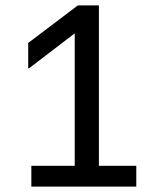

<svg xmlns="http://www.w3.org/2000/svg" viewBox="-20 -695 590 715"><path d="M96.7 0V-77.5H258.3V-570.8L88.3 -440.8H85V-535L270 -675H348.3V-77.5H487.5V0Z"/></svg>

Font: Funnel Sans
Style: Regular
Weight: 400
Designer: NORD ID, Kristian Moeller
Foundry: Dicotype
Version: Version 1.000